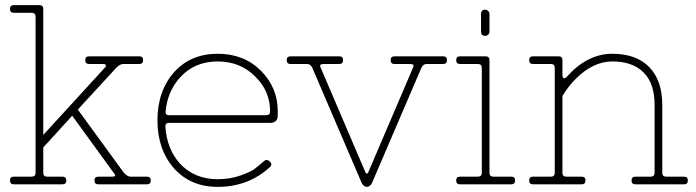

<svg xmlns="http://www.w3.org/2000/svg" viewBox="-20 -720 2719 750"><path d="M34 -30H104Q119 -30 119 -45V-655Q119 -670 104 -670H34Q19 -670 19 -685Q19 -700 34 -700H134Q149 -700 149 -685V-193L389 -455Q395 -460 393.5 -465Q392 -470 384 -470H328Q313 -470 313 -485Q313 -500 328 -500H524Q539 -500 539 -485Q539 -470 524 -470H460Q449 -470 434 -455L284 -292L464 -45Q478 -30 489 -30H554Q569 -30 569 -15Q569 0 554 0H364Q349 0 349 -15Q349 -30 364 -30H419Q438 -30 424 -45L262 -268L149 -144V-45Q149 -30 164 -30H224Q239 -30 239 -15Q239 0 224 0H34Q19 0 19 -15Q19 -30 34 -30Z M830 -20Q878 -20 918 -34Q958 -48 974 -60Q990 -72 1013 -92Q1023 -100 1035 -88Q1045 -76 1034 -67Q950 10 830 10Q725 10 660 -62Q595 -136 595 -250Q595 -364 660 -438Q725 -510 830 -510Q933 -510 999 -444Q1065 -378 1065 -285V-270Q1065 -240 1035 -240H641Q625 -240 626 -225Q632 -138 682 -82Q739 -20 830 -20ZM627 -285Q625 -270 641 -270H1020Q1035 -270 1035 -285Q1035 -365 976 -422Q918 -480 830 -480Q739 -480 682 -416Q634 -362 627 -285Z M1115 -500H1305Q1320 -500 1320 -485Q1320 -470 1305 -470H1243Q1225 -470 1233 -455L1407 -48Q1409 -42 1413 -42Q1417 -42 1419 -48L1593 -455Q1601 -470 1583 -470H1521Q1506 -470 1506 -485Q1506 -500 1521 -500H1711Q1726 -500 1726 -485Q1726 -470 1711 -470H1646Q1633 -470 1626 -455L1433 -5Q1425 10 1413 10Q1401 10 1393 -5L1200 -455Q1193 -470 1180 -470H1115Q1100 -470 1100 -485Q1100 -500 1115 -500Z M1977 -30Q1992 -30 1992 -15Q1992 0 1977 0H1777Q1762 0 1762 -15Q1762 -30 1777 -30H1847Q1862 -30 1862 -45V-455Q1862 -470 1847 -470H1777Q1762 -470 1762 -485Q1762 -500 1777 -500H1877Q1892 -500 1892 -485V-45Q1892 -30 1907 -30ZM1875 -580Q1859 -580 1859 -596V-665Q1859 -682 1875 -682Q1882 -682 1887 -677Q1892 -672 1892 -665V-596Q1892 -589 1887 -584.5Q1882 -580 1875 -580Z M2062 -30H2132Q2147 -30 2147 -45V-455Q2147 -470 2132 -470H2062Q2047 -470 2047 -485Q2047 -500 2062 -500H2162Q2177 -500 2177 -485V-429Q2177 -418 2181 -415Q2185 -412 2193 -419Q2274 -510 2372 -510Q2465 -510 2516 -458Q2567 -406 2567 -310V-45Q2567 -30 2582 -30H2652Q2667 -30 2667 -15Q2667 0 2652 0H2462Q2447 0 2447 -15Q2447 -30 2462 -30H2522Q2537 -30 2537 -45V-310Q2537 -394 2494 -437Q2451 -480 2372 -480Q2297 -480 2229 -412Q2199 -382 2177 -345V-45Q2177 -30 2192 -30H2252Q2267 -30 2267 -15Q2267 0 2252 0H2062Q2047 0 2047 -15Q2047 -30 2062 -30Z"/></svg>

Font: ClassicType
Style: Regular
Weight: 400
Version: Version 1.004